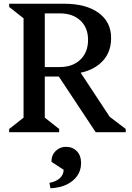

<svg xmlns="http://www.w3.org/2000/svg" viewBox="-20 -710 707 1031"><path d="M29.3 0V-17.4L106.5 -78.2V-611.8L29.3 -672.6V-690H220.5V-78.2L297.7 -17.4V0ZM493.9 0 278.3 -325.4 396.5 -344.7 615 -13 528.3 -114 655.2 -17.4V0ZM168.4 -299.1V-350H300.8Q370.2 -350 411.5 -389.7Q452.9 -429.4 452.9 -495.8Q452.9 -561.1 411.7 -599.7Q370.5 -638.2 300.8 -638.2H150.5V-690H322.8Q442.2 -690 509.4 -641Q576.7 -592.1 576.7 -505.5Q576.7 -415.7 511.2 -363.6Q445.7 -311.5 331.4 -311.5H325.7V-299.1ZM250.9 301 245.5 271.7Q280.2 265.9 300.9 247.1Q321.7 228.3 321.7 201.5L256.6 159.1V153.9Q256.6 122.5 279.2 100.5Q301.8 78.5 333.8 78.5Q370.6 78.5 393 102.1Q415.4 125.8 415.4 165.8Q415.4 204.4 395 233.8Q374.6 263.3 338.1 280.9Q301.5 298.5 250.9 301Z"/></svg>

Font: Platypi Light
Style: Regular
Weight: 300
Designer: David Sargent
Foundry: Bolt Cutter Type
Version: Version 1.200